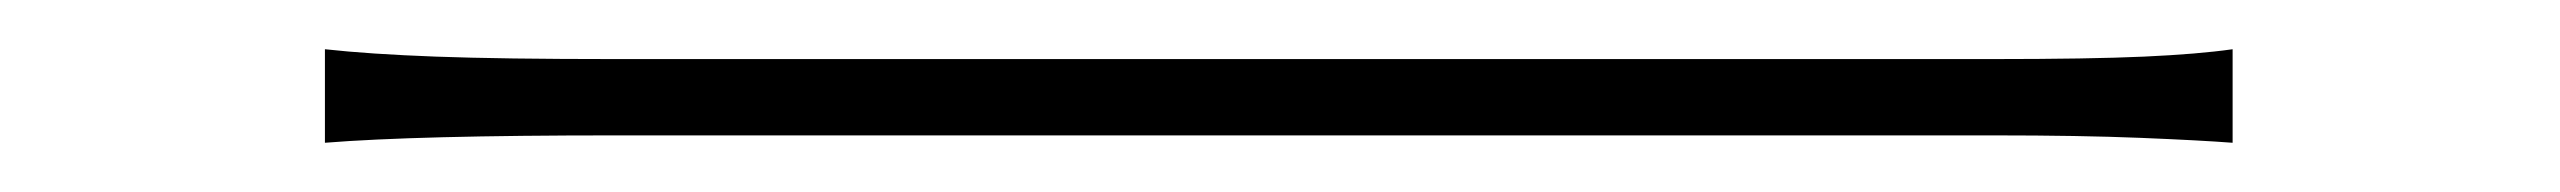

<svg xmlns="http://www.w3.org/2000/svg" viewBox="-20 -423 1040 78"><path d="M112 -403Q130 -401 157 -400Q184 -399 230 -399H789Q829 -399 851 -400Q873 -401 887 -403V-365Q874 -366 849.5 -367Q825 -368 790 -368H230Q149 -368 112 -365Z"/></svg>

Font: SpoqaHanSansJP-Thin
Style: Regular
Weight: 250
Designer: [Source Han Sans]
Ryoko NISHIZUKA  (kana & ideographs); Paul D. Hunt (Latin, Greek & Cyrillic); Wenlong ZHANG  (bopomofo
Foundry: Spoqa (http://bi.spoqa.com)
Version: Version 1.002.20150607